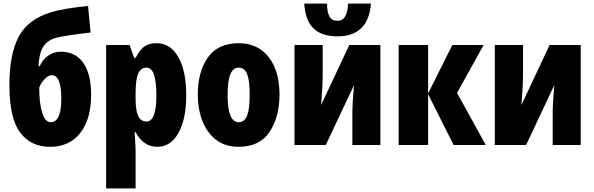

<svg xmlns="http://www.w3.org/2000/svg" viewBox="-20 -802 3283 1062"><path d="M265 -735Q329 -755 467 -769L481 -622Q426 -616 355.5 -605.5Q285 -595 263 -583Q228 -565 212 -531Q196 -497 193 -436H200Q214 -471 245.5 -493.5Q277 -516 316 -516Q397 -516 440.5 -454.5Q484 -393 484 -278Q484 -143 424 -66.5Q364 10 257 10Q149 10 90.5 -70Q32 -150 32 -331Q32 -503 84 -600Q136 -697 265 -735ZM319 -257Q319 -386 266 -386Q247 -386 226 -363.5Q205 -341 197 -317Q197 -230 213.5 -178Q230 -126 261 -126Q319 -126 319 -257Z M1010 -275Q1010 -143 967 -66.5Q924 10 850 10Q773 10 730 -71H725Q730 12 730 35V240H567V-553H697L722 -482H730Q756 -531 781.5 -547Q807 -563 846 -563Q923 -563 966.5 -486.5Q1010 -410 1010 -275ZM730 -288V-256Q730 -190 744.5 -160Q759 -130 790 -130Q845 -130 845 -273Q845 -428 791 -428Q759 -428 744.5 -395.5Q730 -363 730 -288Z M1299 10Q1224 10 1173.5 -30Q1123 -70 1098.5 -135.5Q1074 -201 1074 -278Q1074 -406 1130 -484.5Q1186 -563 1301 -563Q1369 -563 1419.5 -529.5Q1470 -496 1498 -432Q1526 -368 1526 -278Q1526 -156 1471.5 -73Q1417 10 1299 10ZM1300 -126Q1333 -126 1347 -162.5Q1361 -199 1361 -278Q1361 -356 1347 -392Q1333 -428 1300 -428Q1269 -428 1254 -391Q1239 -354 1239 -276Q1239 -126 1300 -126Z M1765 -392Q1765 -329 1756 -221L1912 -553H2084V0H1929V-173Q1929 -232 1938 -331L1782 0H1609V-553H1765ZM1847 -601Q1758 -601 1713 -646Q1668 -691 1663 -782H1789Q1789 -734 1802.5 -710.5Q1816 -687 1847 -687Q1902 -687 1905 -782H2032Q2017 -601 1847 -601Z M2655 -553 2508 -288 2667 0H2489L2348 -281V0H2185V-553H2348V-285L2482 -553Z M2873 -392Q2873 -329 2864 -221L3020 -553H3192V0H3037V-173Q3037 -232 3046 -331L2890 0H2717V-553H2873Z"/></svg>

Font: Noto Sans UI CondBlack
Style: Regular
Weight: 900
Width: 3
Designer: Monotype Design Team
Foundry: Monotype Imaging Inc.
Version: Version 1.001